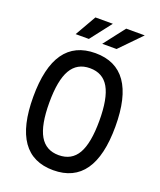

<svg xmlns="http://www.w3.org/2000/svg" viewBox="-185 -1153 1070 1283"><g transform="rotate(20 350.0 -512.0)"><path d="M350 16Q58 16 58 -400Q58 -816 350 -816Q642 -816 642 -400Q642 16 350 16ZM350 -91Q442 -91 485 -166Q528 -241 528 -400Q528 -559 485 -634Q442 -709 350 -709Q259 -709 215.5 -634Q172 -559 172 -400Q172 -241 215.5 -166Q259 -91 350 -91ZM181 -890 267 -1040H391L275 -890ZM370 -890 486 -1040H618L472 -890Z"/></g></svg>

Font: Martian Mono
Style: Regular
Weight: 400
Monospace: yes
Designer: Roman Shamin
Foundry: Evil Martians
Version: Version 1.000; ttfautohint (v1.8.4.7-5d5b)